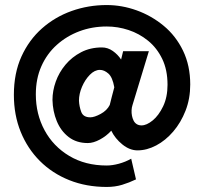

<svg xmlns="http://www.w3.org/2000/svg" viewBox="-20 -639 809 761"><path d="M403 102Q322 102 254.5 75Q187 48 138 -1Q89 -50 62 -116.5Q35 -183 35 -263Q35 -349 65 -415Q95 -481 146.5 -526.5Q198 -572 264 -595.5Q330 -619 403 -619Q463 -619 521.5 -598Q580 -577 628.5 -537Q677 -497 705.5 -438Q734 -379 734 -304Q734 -248 715.5 -200.5Q697 -153 666.5 -117.5Q636 -82 599 -62.5Q562 -43 525 -43Q494 -43 465 -66.5Q436 -90 421 -121Q402 -100 376 -86Q350 -72 328 -72Q283 -72 252 -96Q221 -120 205 -159Q189 -198 188 -243Q188 -279 201 -315.5Q214 -352 239.5 -382.5Q265 -413 301.5 -432Q338 -451 384 -451Q407 -451 427 -437Q447 -423 460 -403Q462 -411 464 -419.5Q466 -428 468 -436H570L505 -222Q502 -213 501.5 -202Q501 -191 503 -180.5Q505 -170 509.5 -161Q514 -152 522 -147Q530 -142 541 -142Q561 -142 585 -161.5Q609 -181 626.5 -217.5Q644 -254 644 -303Q644 -362 623 -405.5Q602 -449 567 -477.5Q532 -506 489.5 -520Q447 -534 403 -534Q345 -534 294.5 -515Q244 -496 205 -461Q166 -426 144 -376.5Q122 -327 122 -265Q122 -187 156.5 -123Q191 -59 254.5 -21Q318 17 403 17Q425 17 451 10Q477 3 500 -10L519 72Q492 85 464 93.5Q436 102 403 102ZM338 -174Q354 -174 379 -187.5Q404 -201 415 -223Q419 -240 423 -255Q427 -270 433 -293Q426 -333 409.5 -347.5Q393 -362 376 -362Q355 -362 336 -342.5Q317 -323 305 -295Q293 -267 293 -240Q294 -217 302 -195.5Q310 -174 338 -174Z"/></svg>

Font: Teachers
Style: Regular
Weight: 400
Designer: Alfredo Marco Pradil, Chank Diesel
Version: Version 1.001